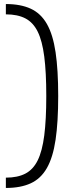

<svg xmlns="http://www.w3.org/2000/svg" viewBox="-20 -825 369 950"><path d="M9 -805Q82 -805 132 -782Q182 -759 212 -706.5Q242 -654 255 -566.5Q268 -479 268 -350Q268 -221 255 -133.5Q242 -46 212 6.5Q182 59 132 82Q82 105 9 105V54Q67 54 105.5 34Q144 14 166.5 -31.5Q189 -77 199 -155Q209 -233 209 -350Q209 -467 199 -545Q189 -623 166.5 -668.5Q144 -714 105.5 -734Q67 -754 9 -754Z"/></svg>

Font: Pathway Extreme 28pt ExtraLight
Style: Regular
Weight: 250
Designer: Eduardo Rodriguez Tunni
Foundry: Eduardo Rodriguez Tunni
Version: Version 1.001;gftools[0.9.26]